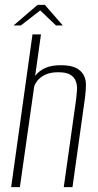

<svg xmlns="http://www.w3.org/2000/svg" viewBox="-20 -772 405 792"><path d="M26 0 114 -630H149L125 -459Q141 -480 166.5 -491.5Q192 -503 231 -503Q272 -503 294 -491.5Q316 -480 325.5 -461.5Q335 -443 334.5 -420Q334 -397 331 -372L279 0H243L294 -362Q296 -379 297.5 -398.5Q299 -418 293.5 -435Q288 -452 271.5 -463Q255 -474 220 -474Q187 -474 166 -463.5Q145 -453 134.5 -439.5Q124 -426 121 -415L62 0ZM36 -667 135 -752H165L239 -667H211L146 -729L66 -667Z"/></svg>

Font: Alumni Sans ExtraLight
Style: Italic
Weight: 250
Italic angle: -8°
Version: Version 1.016